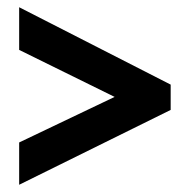

<svg xmlns="http://www.w3.org/2000/svg" viewBox="-20 -625 524 531"><path d="M33 -231 297 -357 33 -487V-605L452 -391V-321L33 -114Z"/></svg>

Font: Noto Sans Display Condensed
Style: Bold
Weight: 700
Width: 3
Designer: Monotype Design Team
Foundry: Monotype Imaging Inc.
Version: Version 2.003